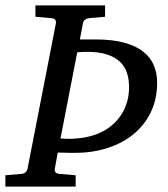

<svg xmlns="http://www.w3.org/2000/svg" viewBox="-37 -691 623 711"><path d="M544.9 -384.8Q544.9 -324.7 522 -276.6Q499 -228.5 458.3 -194.8Q417.5 -161.1 361.8 -143.1Q306.2 -125 241.2 -125H222.7Q211.9 -125 201.7 -125.5Q189.5 -125.5 176.8 -126L166 -65.9Q164.6 -58.6 168.5 -53.2Q172.4 -47.9 186 -46.9L243.2 -42V0H-17.1V-42L41 -46.9Q60.5 -48.3 64.9 -65.9L169.9 -604Q171.4 -612.3 167.5 -617.7Q163.6 -623 149.9 -624L94.2 -628.9V-670.9H352.1V-628.9L293.9 -624Q285.2 -623 278.3 -618.4Q271.5 -613.8 270 -604L258.8 -544.9H317.9Q378.9 -544.9 422.1 -533.2Q465.3 -521.5 492.7 -500.2Q520 -479 532.5 -449.5Q544.9 -419.9 544.9 -384.8ZM440.9 -369.1Q440.9 -397.9 432.9 -421.9Q424.8 -445.8 406.5 -462.9Q388.2 -480 358.6 -489.5Q329.1 -499 286.1 -499Q276.9 -499 266.4 -498.5Q255.9 -498 249 -497.1L187 -178.2Q231 -174.3 274.4 -181.6Q317.9 -189 354 -210Q372.1 -221.2 387.9 -236.6Q403.8 -252 415.5 -271.7Q427.2 -291.5 434.1 -315.7Q440.9 -339.8 440.9 -369.1Z"/></svg>

Font: Charis SIL Eur
Style: Italic
Weight: 400
Italic angle: -11°
Foundry: SIL International
Version: Version 5.000